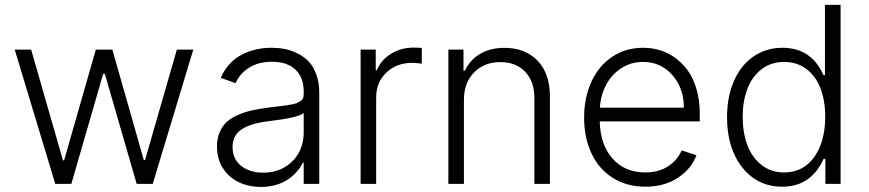

<svg xmlns="http://www.w3.org/2000/svg" viewBox="-20 -747 3531 780"><path d="M204.5 0 39.8 -545.5H106.5L235.8 -95.5H240.4L369.3 -545.5H436.4L564.3 -96.6H569.2L698.5 -545.5H765.3L600.5 0H535.2L405.9 -447.1H399.1L269.9 0Z M1040.8 12.4Q990.8 12.4 950.5 -6.6Q910.2 -25.6 885.8 -63.4Q861.5 -101.2 861.5 -152.3Q861.5 -183.9 871.8 -208.6Q882.1 -233.3 899.5 -250Q916.9 -266.7 944.2 -278.9Q971.6 -291.2 1001.6 -298.1Q1031.6 -305 1071 -310Q1081.3 -311.4 1100.5 -313.6Q1123.9 -316.4 1134.8 -317.8Q1145.6 -319.2 1161.8 -322.1Q1177.9 -324.9 1185 -327.9Q1192.1 -331 1200.1 -335.9Q1208.1 -340.9 1210.9 -347.7Q1213.8 -354.4 1213.8 -363.3V-376.1Q1213.8 -432.5 1180.2 -464.3Q1146.7 -496.1 1085.2 -496.1Q1029.5 -496.1 991.3 -471.6Q953.1 -447.1 937.1 -409.1L877.1 -430.8Q890.6 -463.1 913 -487.2Q935.4 -511.4 963.1 -525.4Q990.8 -539.4 1020.8 -546.2Q1050.8 -552.9 1083.5 -552.9Q1110.4 -552.9 1135.8 -548.1Q1161.2 -543.3 1187.5 -530.5Q1213.8 -517.8 1233.1 -498Q1252.5 -478.3 1264.7 -445.5Q1277 -412.6 1277 -370.4V0H1213.8V-86.3H1209.9Q1201 -67.1 1186.4 -50.2Q1171.9 -33.4 1151.3 -19Q1130.7 -4.6 1102.1 3.9Q1073.5 12.4 1040.8 12.4ZM1049.4 -45.5Q1098.4 -45.5 1136.4 -67.8Q1174.4 -90.2 1194.1 -127.1Q1213.8 -164.1 1213.8 -209.2V-288Q1194.6 -269.2 1071 -254.6Q997.9 -245.7 961.3 -221.4Q924.7 -197.1 924.7 -149.5Q924.7 -101.2 959.5 -73.3Q994.3 -45.5 1049.4 -45.5Z M1445 0V-545.5H1506.4V-461.6H1511Q1527.7 -503.2 1568.4 -528.4Q1609 -553.6 1660.2 -553.6Q1668 -553.6 1693.5 -552.6V-488.3Q1665.1 -491.8 1655.5 -491.8Q1591.6 -491.8 1549.9 -452.4Q1508.2 -413 1508.2 -352.3V0Z M1864.7 -340.9V0H1801.5V-545.5H1862.9V-459.9H1868.6Q1888.5 -502.8 1929.7 -527.7Q1970.9 -552.6 2029.1 -552.6Q2113.6 -552.6 2163.9 -500.5Q2214.1 -448.5 2214.1 -353.3V0H2150.9V-349.4Q2150.9 -416.2 2113.5 -455.4Q2076 -494.7 2013.1 -494.7Q1947.4 -494.7 1906.1 -452.9Q1864.7 -411.2 1864.7 -340.9Z M2601.6 11.4Q2526.3 11.4 2469.6 -24.3Q2413 -60 2383 -123.6Q2353 -187.1 2353 -269.5Q2353 -351.2 2383 -415.8Q2413 -480.5 2467.7 -516.7Q2522.4 -552.9 2592 -552.9Q2628.2 -552.9 2661.6 -542.8Q2695 -532.7 2724.4 -511Q2753.9 -489.3 2775.7 -458.3Q2797.6 -427.2 2810.2 -382.8Q2822.8 -338.4 2822.8 -285.2V-253.9H2416.5Q2418.7 -159.1 2468.4 -102.8Q2518.1 -46.5 2601.6 -46.5Q2656.6 -46.5 2694.4 -71.6Q2732.2 -96.6 2749.3 -136L2809.3 -116.5Q2789.4 -61.8 2734.6 -25.2Q2679.7 11.4 2601.6 11.4ZM2416.9 -309.7H2758.2Q2758.2 -389.2 2711.3 -442.3Q2664.4 -495.4 2592 -495.4Q2543.3 -495.4 2504.1 -470Q2464.8 -444.6 2442.6 -402.7Q2420.5 -360.8 2416.9 -309.7Z M3158 11.4Q3057.5 11.4 2995.6 -66.6Q2933.6 -144.5 2933.6 -271.3Q2933.6 -354.4 2961.8 -418.5Q2990.1 -482.6 3041.4 -517.8Q3092.7 -552.9 3159.1 -552.9Q3276.3 -552.9 3325.6 -441.4H3331.3V-727.3H3394.9V0H3333.1V-101.2H3325.6Q3274.9 11.4 3158 11.4ZM3165.5 -46.5Q3243.3 -46.5 3287.8 -109Q3332.4 -171.5 3332.4 -272.4Q3332.4 -338.1 3313.2 -388.1Q3294 -438.2 3255.9 -466.8Q3217.7 -495.4 3165.5 -495.4Q3112.2 -495.4 3073.7 -465.6Q3035.2 -435.7 3016.2 -385.8Q2997.2 -335.9 2997.2 -272.4Q2997.2 -208.1 3016.2 -157.5Q3035.2 -106.9 3073.9 -76.7Q3112.6 -46.5 3165.5 -46.5Z"/></svg>

Font: Inter Light BETA
Style: Regular
Weight: 300
Designer: Rasmus Andersson
Foundry: rsms
Version: Version 3.011;git-f93a4a705